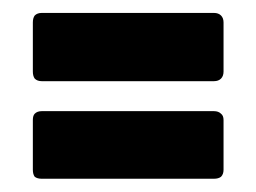

<svg xmlns="http://www.w3.org/2000/svg" viewBox="-20 -510 392 294"><path d="M307.6 -385.7Q307.6 -385.7 307.6 -385.7Q307.6 -385.7 307.6 -385.7Q314.5 -385.7 318.4 -389.6Q322.3 -393.6 322.3 -400.4Q322.3 -400.4 322.3 -438.5Q322.3 -475.6 322.3 -475.6Q322.3 -475.6 322.3 -475.6Q322.3 -475.6 322.3 -475.6Q322.3 -482.4 318.4 -486.3Q314.5 -490.2 307.6 -490.2Q307.6 -490.2 273.4 -490.2Q239.3 -490.2 195.3 -490.2Q141.6 -490.2 92.8 -490.2Q43.9 -490.2 43.9 -490.2Q43.9 -490.2 43.9 -490.2Q43.9 -490.2 43.9 -490.2Q37.1 -490.2 33.2 -486.3Q30.3 -482.4 30.3 -475.6Q30.3 -475.6 30.3 -438.5Q30.3 -400.4 30.3 -400.4Q30.3 -400.4 30.3 -400.4Q30.3 -400.4 30.3 -400.4Q30.3 -393.6 33.2 -389.6Q37.1 -385.7 43.9 -385.7Q43.9 -385.7 78.1 -385.7Q112.3 -385.7 156.2 -385.7Q210 -385.7 258.8 -385.7Q307.6 -385.7 307.6 -385.7ZM307.6 -236.3Q307.6 -236.3 307.6 -236.3Q307.6 -236.3 307.6 -236.3Q314.5 -236.3 318.4 -239.3Q322.3 -243.2 322.3 -250Q322.3 -250 322.3 -288.1Q322.3 -326.2 322.3 -326.2Q322.3 -326.2 322.3 -326.2Q322.3 -326.2 322.3 -326.2Q322.3 -333 318.4 -335.9Q314.5 -339.8 307.6 -339.8Q307.6 -339.8 273.4 -339.8Q239.3 -339.8 195.3 -339.8Q141.6 -339.8 92.8 -339.8Q43.9 -339.8 43.9 -339.8Q43.9 -339.8 43.9 -339.8Q43.9 -339.8 43.9 -339.8Q37.1 -339.8 33.2 -335.9Q30.3 -333 30.3 -326.2Q30.3 -326.2 30.3 -288.1Q30.3 -250 30.3 -250Q30.3 -250 30.3 -250Q30.3 -250 30.3 -250Q30.3 -243.2 33.2 -239.3Q37.1 -236.3 43.9 -236.3Q43.9 -236.3 78.1 -236.3Q112.3 -236.3 156.2 -236.3Q210 -236.3 258.8 -236.3Q307.6 -236.3 307.6 -236.3Z"/></svg>

Font: Franchise Goodkids
Style: Regular
Weight: 500
Designer: ""
Version: ""